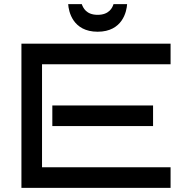

<svg xmlns="http://www.w3.org/2000/svg" viewBox="-20 -912 888 932"><path d="M808 -100H184V-600H808V-700H84V0H808ZM723 -400H234V-300H723ZM597 -892H531C526 -875 510 -840 454 -840C398 -840 383 -875 377 -892H311C313 -857 333 -758 454 -758C575 -758 595 -857 597 -892Z"/></svg>

Font: Bruno Ace SC
Style: Regular
Weight: 400
Designer: Astigmatic (AOETI)
Foundry: Astigmatic (AOETI)
Version: Version 1.000